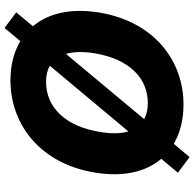

<svg xmlns="http://www.w3.org/2000/svg" viewBox="-25 -777 839 829"><g transform="rotate(-90 394.5 -362.5)"><path d="M695.7 -639.9 755.7 -712 688.2 -762.4 631.4 -694.2C584.5 -722.3 527 -736.9 462.4 -736.9C270.6 -736.9 102.3 -607.6 63.9 -372.5C43.3 -247.9 67.8 -150.9 123.2 -85.6L63.2 -13.8L130.7 36.6L187.9 -31.6C235.1 -4.3 292.6 10.3 357.6 10.3C547.6 10.3 715.2 -116.8 754.6 -351.9C775.2 -476.9 751.1 -574.6 695.7 -639.9ZM239.7 -351.9C263.1 -498.2 344.5 -583.1 455.6 -583.1C483 -583.1 506 -577.8 524.9 -566.8L241.5 -227.6C231.9 -259.6 230.8 -301.1 239.7 -351.9ZM578.8 -372.5C554.3 -226.2 473.7 -143.8 364 -143.8C337 -143.8 313.6 -149.1 294.4 -159.4L576.3 -497.2C585.9 -464.5 587 -422.9 578.8 -372.5Z"/></g></svg>

Font: TID UI Extra Bold
Style: Italic
Weight: 800
Italic angle: -9.39999°
Designer: The TID Project Authors
Foundry: Bakken & Bæck
Version: Version 1.001;hotconv 1.0.109;makeotfexe 2.5.65596